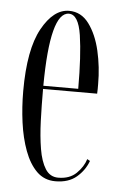

<svg xmlns="http://www.w3.org/2000/svg" viewBox="-45 -559 375 603"><g transform="rotate(5 143.0 -257.5)"><path d="M152 10.5Q117 10.5 93.2 -13Q69.5 -36.5 54.8 -76.2Q40 -116 33.5 -164.5Q27 -213 27 -263Q27 -394.5 63.5 -460.5Q100 -526.5 149 -526.5Q187 -526.5 211.5 -493.5Q236 -460.5 247.8 -409.8Q259.5 -359 259.5 -305.5Q259.5 -297.5 259.5 -290Q259.5 -282.5 259 -275H88.5V-273Q88.5 -222 90.2 -173.8Q92 -125.5 98.5 -86.5Q105 -47.5 119.5 -24.5Q134 -1.5 160 -1.5Q196 -1.5 217.2 -22.2Q238.5 -43 246 -67.5L255 -62.5Q244 -32.5 218.8 -11Q193.5 10.5 152 10.5ZM149 -517.5Q90 -517.5 88.5 -285H198.5Q198.5 -389.5 188.8 -453.5Q179 -517.5 149 -517.5Z"/></g></svg>

Font: Imbue 100pt Light
Style: Regular
Weight: 300
Designer: Tyler Finck
Foundry: Etcetera Type Company
Version: Version 1.102; ttfautohint (v1.8.3)